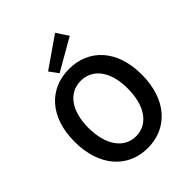

<svg xmlns="http://www.w3.org/2000/svg" viewBox="-245 -1017 1165 1165"><g transform="rotate(-45 337.0 -434.5)"><path d="M49 -330C49 -118 167 12 337 12C508 12 626 -118 626 -330C626 -541 508 -666 337 -666C167 -666 49 -541 49 -330ZM168 -330C168 -476 234 -565 337 -565C440 -565 506 -476 506 -330C506 -183 440 -89 337 -89C234 -89 168 -183 168 -330ZM279 -688 483 -805 433 -881 237 -745Z"/></g></svg>

Font: DAIFUKU Sans Semibold
Style: Regular
Weight: 600
Designer: Original font ‘Source Sans 3’ : Paul D. Hunt
Foundry: Daifuku
Version: Version 1.000